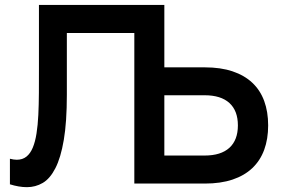

<svg xmlns="http://www.w3.org/2000/svg" viewBox="-20 -740 1141 774"><path d="M642.5 -468.5H805.5Q869.5 -468.5 917.2 -452.5Q965 -436.5 997 -406.5Q1029 -376.5 1045 -333Q1061 -289.5 1061 -234.5Q1061 -179.5 1045 -136Q1029 -92.5 997 -62.2Q965 -32 917.2 -16Q869.5 0 805.5 0H521.5V-607H249.5V-358Q249.5 -248 237.2 -176Q225 -104 203.2 -61.8Q181.5 -19.5 152.2 -2.5Q123 14.5 88.5 14.5Q72 14.5 54.8 11.5Q37.5 8.5 20 3V-100Q36 -96 47.5 -96Q71 -96 86.8 -108.8Q102.5 -121.5 112.2 -145Q122 -168.5 127.2 -202Q132.5 -235.5 134.5 -276.8Q136.5 -318 136.8 -366Q137 -414 137 -467V-720H642.5ZM805 -113Q870.5 -113 904.8 -144.2Q939 -175.5 939 -234.5Q939 -293.5 904.8 -324.8Q870.5 -356 805 -356H642.5V-113Z"/></svg>

Font: Vela Sans Bd
Style: Bold
Weight: 700
Designer: Principal design: Mikhail Sharanda - project Manrope.
Design modification: Ravid Balaliev
Foundry: Mikhail Sharanda
Version: Version 1.001